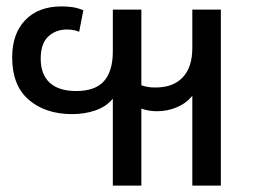

<svg xmlns="http://www.w3.org/2000/svg" viewBox="-20 -578 807 599"><path d="M332 1V-270Q311 -245 277.5 -233.5Q244 -222 205 -222Q122 -222 70 -266.5Q18 -311 18 -399Q18 -473 59 -515.5Q100 -558 172 -558Q186 -558 203.5 -556Q221 -554 240 -546L227 -479Q214 -484 204 -485Q194 -486 189 -486Q154 -486 130.5 -464Q107 -442 107 -395Q107 -346 135 -320Q163 -294 218 -294Q277 -294 304.5 -325Q332 -356 332 -418V-548H421V-312Q429 -309 439.5 -307Q450 -305 465 -305Q520 -305 550 -336.5Q580 -368 580 -429V-548H669V1H580V-279Q560 -255 531 -243Q502 -231 470 -231Q444 -231 421 -239V1Z"/></svg>

Font: Go Noto Current
Style: Regular
Weight: 400
Designer: Monotype Design Team
Foundry: Monotype Imaging Inc.
Version: Version 2.007; ttfautohint (v1.8) -l 8 -r 50 -G 200 -x 14 -D